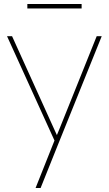

<svg xmlns="http://www.w3.org/2000/svg" viewBox="-20 -705 541 955"><path d="M157 230 251 -6 15 -525H40L252 -57Q260 -40 263 -33Q266 -40 269 -47.5Q272 -55 275 -62L461 -525H486L269 13L182 230ZM116 -663V-685H386V-663Z"/></svg>

Font: Lexend Thin
Style: Regular
Weight: 100
Designer: Bonnie Shaver-Troup, Thomas Jockin
Foundry: Lexend
Version: Version 1.007; ttfautohint (v1.8.3)